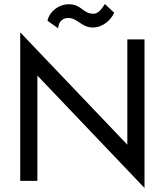

<svg xmlns="http://www.w3.org/2000/svg" viewBox="-20 -895 815 950"><path d="M215 -792 268 -755C268 -771 277 -806 318 -806C364 -806 383 -759 439 -759C489 -759 529 -796 545 -832L499 -875C479 -843 462 -827 443 -827C389 -827 385 -874 319 -874C274 -874 225 -841 215 -792ZM610 -700V-179L80 -735V0H165V-521L695 35V-700Z"/></svg>

Font: Jost
Style: Regular
Weight: 400
Version: Version 3.710